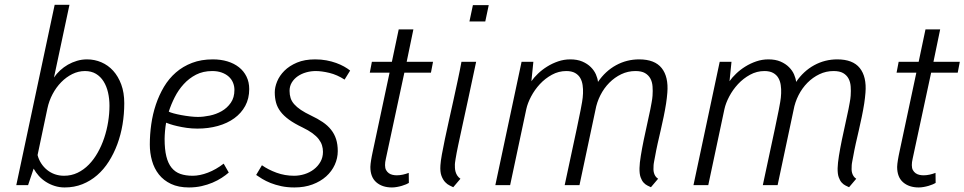

<svg xmlns="http://www.w3.org/2000/svg" viewBox="-20 -782 4074 811"><path d="M98.6 0H48.8L210.9 -761.7H273.4L208 -454.6Q218.8 -470.7 233.9 -484.6Q249 -498.5 266.8 -508.8Q284.7 -519 305.2 -525.1Q325.7 -531.2 347.7 -531.2Q379.4 -531.2 408 -519Q436.5 -506.8 458 -483.2Q479.5 -459.5 492.2 -425Q504.9 -390.6 504.9 -346.2Q504.9 -300.3 497.6 -256.3Q490.2 -212.4 475.6 -172.9Q460.9 -133.3 439.7 -99.9Q418.5 -66.4 390.4 -42Q362.3 -17.6 327.9 -3.9Q293.5 9.8 252.9 9.8Q231 9.8 210.9 3.4Q190.9 -2.9 174.1 -13.7Q157.2 -24.4 144 -39.1Q130.9 -53.7 122.1 -69.8ZM250.5 -39.6Q281.2 -39.6 307.6 -52.2Q334 -64.9 355.2 -86.7Q376.5 -108.4 392.8 -137.5Q409.2 -166.5 420.2 -199.5Q431.2 -232.4 436.8 -267.3Q442.4 -302.2 442.4 -335.4Q442.4 -364.7 436.3 -391.4Q430.2 -418 417.5 -438.2Q404.8 -458.5 385.3 -470.2Q365.7 -481.9 338.9 -481.9Q311 -481.9 285.4 -469.2Q259.8 -456.5 238.5 -434.8Q217.3 -413.1 202.1 -384.5Q187 -356 180.2 -323.7L138.7 -127Q143.6 -107.9 154.1 -91.8Q164.6 -75.7 179.2 -64Q193.8 -52.2 211.9 -45.9Q230 -39.6 250.5 -39.6Z M793.9 -39.6Q823.7 -39.6 858.2 -52.7Q892.6 -65.9 924.8 -90.8L946.3 -53.2Q933.6 -42 916.3 -30.8Q898.9 -19.5 877.7 -10.5Q856.4 -1.5 831.3 4.2Q806.2 9.8 778.3 9.8Q733.9 9.8 702.4 -5.1Q670.9 -20 651.1 -45.2Q631.3 -70.3 622.1 -103Q612.8 -135.7 612.8 -171.4Q612.8 -213.9 618.9 -257.1Q625 -300.3 638.4 -340.3Q651.9 -380.4 672.6 -415.3Q693.4 -450.2 722.9 -475.8Q752.4 -501.5 791.3 -516.4Q830.1 -531.2 878.9 -531.2Q912.6 -531.2 940.7 -522.7Q968.8 -514.2 989.3 -498Q1009.8 -481.9 1021.2 -458.5Q1032.7 -435.1 1032.7 -405.8Q1032.7 -365.7 1015.9 -334.7Q999 -303.7 969.7 -282.5Q940.4 -261.2 900.4 -250Q860.4 -238.8 814 -238.8Q790.5 -238.8 768.6 -241.9Q746.6 -245.1 728.8 -249.3Q710.9 -253.4 698.5 -257.6Q686 -261.7 681.6 -263.7Q680.2 -255.9 679 -246.6Q677.7 -237.3 677 -228.3Q676.3 -219.2 675.8 -210.7Q675.3 -202.1 675.3 -195.3Q675.3 -151.4 682.6 -121.6Q689.9 -91.8 704.8 -73.5Q719.7 -55.2 741.9 -47.4Q764.2 -39.6 793.9 -39.6ZM876.5 -481.9Q837.9 -481.9 808.1 -466.6Q778.3 -451.2 755.9 -426.5Q733.4 -401.9 718 -371.3Q702.6 -340.8 692.9 -310.5Q698.7 -307.1 713.1 -303.2Q727.5 -299.3 745.6 -295.9Q763.7 -292.5 782.5 -290.3Q801.3 -288.1 815.9 -288.1Q838.9 -288.1 866 -293.7Q893.1 -299.3 916.3 -312.5Q939.5 -325.7 954.8 -347.7Q970.2 -369.6 970.2 -402.3Q970.2 -418.5 964.1 -433.1Q958 -447.8 946 -458.5Q934.1 -469.2 916.5 -475.6Q898.9 -481.9 876.5 -481.9Z M1344.2 -140.6Q1344.2 -154.8 1340.1 -168.2Q1335.9 -181.6 1326.2 -194.3Q1316.4 -207 1299.8 -219.2Q1283.2 -231.4 1257.8 -243.7Q1223.1 -260.3 1200.7 -276.6Q1178.2 -293 1164.8 -310.8Q1151.4 -328.6 1146 -348.6Q1140.6 -368.7 1140.6 -392.1Q1140.6 -413.6 1150.6 -438Q1160.6 -462.4 1181.4 -483.2Q1202.1 -503.9 1234.4 -517.6Q1266.6 -531.2 1311 -531.2Q1336.4 -531.2 1358.6 -527.1Q1380.9 -522.9 1399.7 -516.1Q1418.5 -509.3 1433.3 -501Q1448.2 -492.7 1459 -483.9L1435.5 -445.8Q1403.8 -466.3 1371.3 -474.1Q1338.9 -481.9 1313.5 -481.9Q1293 -481.9 1273.2 -476.3Q1253.4 -470.7 1237.8 -460Q1222.2 -449.2 1212.6 -433.6Q1203.1 -418 1203.1 -398.4Q1203.1 -381.8 1207.5 -367.9Q1211.9 -354 1222.7 -341.8Q1233.4 -329.6 1250.7 -317.9Q1268.1 -306.2 1293.9 -293.9Q1321.8 -280.8 1343 -266.4Q1364.3 -252 1378.4 -234.1Q1392.6 -216.3 1399.7 -194.1Q1406.7 -171.9 1406.7 -143.6Q1406.7 -113.8 1394 -85.9Q1381.3 -58.1 1357.7 -36.9Q1334 -15.6 1300 -2.9Q1266.1 9.8 1223.6 9.8Q1193.4 9.8 1168.2 4.4Q1143.1 -1 1123 -9Q1103 -17.1 1087.6 -26.4Q1072.3 -35.6 1062 -43L1086.4 -84Q1112.8 -65.4 1147.9 -52.5Q1183.1 -39.6 1222.2 -39.6Q1244.6 -39.6 1266.4 -46.4Q1288.1 -53.2 1305.4 -66.4Q1322.8 -79.6 1333.5 -98.4Q1344.2 -117.2 1344.2 -140.6Z M1726.1 -657.7 1697.8 -521H1809.1L1800.3 -475.1H1688L1609.9 -111.8Q1607.9 -104 1607.2 -97.2Q1606.4 -90.3 1606.4 -84.5Q1606.4 -71.8 1610.8 -63.7Q1615.2 -55.7 1622.3 -50.5Q1629.4 -45.4 1638.2 -43.5Q1647 -41.5 1655.8 -41.5Q1668.5 -41.5 1681.9 -44.4Q1695.3 -47.4 1706.5 -51.8L1707 -9.3Q1703.1 -6.8 1695.3 -3.4Q1687.5 0 1677.5 2.9Q1667.5 5.9 1656.5 7.8Q1645.5 9.8 1635.7 9.8Q1594.7 9.8 1569.6 -12Q1544.4 -33.7 1544.4 -77.1Q1544.4 -83 1545.4 -90.6Q1546.4 -98.1 1547.6 -106.2Q1548.8 -114.3 1550.5 -122.6Q1552.2 -130.9 1553.7 -138.2L1625.5 -475.1H1542L1550.8 -521H1635.3L1664.1 -657.7Z M1904.3 -110.4Q1902.8 -101.6 1902.1 -95.5Q1901.4 -89.4 1901.4 -87.9Q1901.4 -81.1 1901.6 -73.2Q1901.9 -65.4 1904.1 -57.1Q1906.2 -48.8 1911.1 -41Q1916 -33.2 1924.8 -26.9L1894.5 8.8Q1889.2 5.9 1879.4 1.5Q1869.6 -2.9 1860.4 -12.7Q1851.1 -22.5 1844.7 -39.3Q1838.4 -56.2 1840.3 -84Q1841.3 -100.6 1846.4 -129.2Q1851.6 -157.7 1859.1 -193.8Q1866.7 -230 1876 -271.7Q1885.3 -313.5 1894.8 -356.4Q1904.3 -399.4 1913.3 -441.7Q1922.4 -483.9 1929.2 -521H1991.2Q1972.2 -430.7 1957.8 -364.5Q1943.4 -298.3 1932.9 -250Q1922.4 -201.7 1915.3 -168.2Q1908.2 -134.8 1904.3 -110.4ZM2029.8 -691.4H1962.9L1977.5 -760.3H2044.4Z M2232.9 -521 2224.6 -439Q2235.4 -454.6 2252.4 -470.9Q2269.5 -487.3 2291 -500.7Q2312.5 -514.2 2337.4 -522.7Q2362.3 -531.2 2388.7 -531.2Q2418.5 -531.2 2439.9 -522Q2461.4 -512.7 2475.6 -498.5Q2489.7 -484.4 2497.1 -467.8Q2504.4 -451.2 2505.9 -436Q2537.1 -481.9 2582.3 -506.6Q2627.4 -531.2 2679.7 -531.2Q2745.6 -531.2 2774.9 -494.4Q2804.2 -457.5 2798.8 -390.6Q2797.9 -379.4 2796.6 -367.9Q2795.4 -356.4 2793.5 -344.7Q2789.1 -316.9 2783.2 -288.6Q2777.3 -260.3 2770.8 -231.9Q2764.2 -203.6 2757.8 -175.3Q2751.5 -147 2746.6 -119.1Q2746.1 -116.2 2745.1 -111.3Q2744.1 -106.4 2743.2 -101.3Q2742.2 -96.2 2741.5 -91.6Q2740.7 -86.9 2740.7 -84.5Q2740.2 -75.2 2740.2 -67.1Q2740.2 -59.1 2742.2 -52Q2744.1 -44.9 2748 -38.6Q2752 -32.2 2759.8 -26.9L2729.5 8.8Q2723.1 5.9 2714.6 1.7Q2706.1 -2.4 2698.5 -10.7Q2690.9 -19 2685.8 -33.4Q2680.7 -47.9 2681.2 -71.8Q2681.6 -92.8 2686.8 -124.3Q2691.9 -155.8 2699 -190.4Q2706.1 -225.1 2713.9 -259.5Q2721.7 -293.9 2727.1 -320.8Q2729 -331.5 2732.2 -348.1Q2735.4 -364.7 2736.3 -377.9Q2737.8 -398.4 2736.3 -417.2Q2734.9 -436 2727.1 -450.4Q2719.2 -464.8 2704.3 -473.4Q2689.5 -481.9 2664.1 -481.9Q2632.3 -481.9 2604.2 -468.5Q2576.2 -455.1 2553.7 -432.4Q2531.2 -409.7 2516.1 -379.9Q2501 -350.1 2495.1 -317.4L2427.7 0H2365.2Q2381.8 -80.1 2399.2 -158.9Q2416.5 -237.8 2432.6 -317.9Q2435.5 -333 2438.7 -351.1Q2441.9 -369.1 2442.6 -387.5Q2443.4 -405.8 2440.9 -422.6Q2438.5 -439.5 2430.9 -452.6Q2423.3 -465.8 2408.9 -473.9Q2394.5 -481.9 2372.1 -481.9Q2339.8 -481.9 2311.3 -466.3Q2282.7 -450.7 2260.5 -426.8Q2238.3 -402.8 2223.4 -374.5Q2208.5 -346.2 2203.1 -321.3L2134.8 0H2072.3L2183.1 -521Z M3069.8 -521 3061.5 -439Q3072.3 -454.6 3089.4 -470.9Q3106.4 -487.3 3127.9 -500.7Q3149.4 -514.2 3174.3 -522.7Q3199.2 -531.2 3225.6 -531.2Q3255.4 -531.2 3276.9 -522Q3298.3 -512.7 3312.5 -498.5Q3326.7 -484.4 3334 -467.8Q3341.3 -451.2 3342.8 -436Q3374 -481.9 3419.2 -506.6Q3464.4 -531.2 3516.6 -531.2Q3582.5 -531.2 3611.8 -494.4Q3641.1 -457.5 3635.7 -390.6Q3634.8 -379.4 3633.5 -367.9Q3632.3 -356.4 3630.4 -344.7Q3626 -316.9 3620.1 -288.6Q3614.3 -260.3 3607.7 -231.9Q3601.1 -203.6 3594.7 -175.3Q3588.4 -147 3583.5 -119.1Q3583 -116.2 3582 -111.3Q3581.1 -106.4 3580.1 -101.3Q3579.1 -96.2 3578.4 -91.6Q3577.6 -86.9 3577.6 -84.5Q3577.1 -75.2 3577.1 -67.1Q3577.1 -59.1 3579.1 -52Q3581.1 -44.9 3585 -38.6Q3588.9 -32.2 3596.7 -26.9L3566.4 8.8Q3560.1 5.9 3551.5 1.7Q3543 -2.4 3535.4 -10.7Q3527.8 -19 3522.7 -33.4Q3517.6 -47.9 3518.1 -71.8Q3518.6 -92.8 3523.7 -124.3Q3528.8 -155.8 3535.9 -190.4Q3543 -225.1 3550.8 -259.5Q3558.6 -293.9 3564 -320.8Q3565.9 -331.5 3569.1 -348.1Q3572.3 -364.7 3573.2 -377.9Q3574.7 -398.4 3573.2 -417.2Q3571.8 -436 3564 -450.4Q3556.2 -464.8 3541.3 -473.4Q3526.4 -481.9 3501 -481.9Q3469.2 -481.9 3441.2 -468.5Q3413.1 -455.1 3390.6 -432.4Q3368.2 -409.7 3353 -379.9Q3337.9 -350.1 3332 -317.4L3264.6 0H3202.1Q3218.8 -80.1 3236.1 -158.9Q3253.4 -237.8 3269.5 -317.9Q3272.5 -333 3275.6 -351.1Q3278.8 -369.1 3279.5 -387.5Q3280.3 -405.8 3277.8 -422.6Q3275.4 -439.5 3267.8 -452.6Q3260.3 -465.8 3245.8 -473.9Q3231.4 -481.9 3209 -481.9Q3176.8 -481.9 3148.2 -466.3Q3119.6 -450.7 3097.4 -426.8Q3075.2 -402.8 3060.3 -374.5Q3045.4 -346.2 3040 -321.3L2971.7 0H2909.2L3020 -521Z M3951.2 -657.7 3922.9 -521H4034.2L4025.4 -475.1H3913.1L3835 -111.8Q3833 -104 3832.3 -97.2Q3831.5 -90.3 3831.5 -84.5Q3831.5 -71.8 3835.9 -63.7Q3840.3 -55.7 3847.4 -50.5Q3854.5 -45.4 3863.3 -43.5Q3872.1 -41.5 3880.9 -41.5Q3893.6 -41.5 3907 -44.4Q3920.4 -47.4 3931.6 -51.8L3932.1 -9.3Q3928.2 -6.8 3920.4 -3.4Q3912.6 0 3902.6 2.9Q3892.6 5.9 3881.6 7.8Q3870.6 9.8 3860.8 9.8Q3819.8 9.8 3794.7 -12Q3769.5 -33.7 3769.5 -77.1Q3769.5 -83 3770.5 -90.6Q3771.5 -98.1 3772.7 -106.2Q3773.9 -114.3 3775.6 -122.6Q3777.3 -130.9 3778.8 -138.2L3850.6 -475.1H3767.1L3775.9 -521H3860.4L3889.2 -657.7Z"/></svg>

Font: Ufes Sans Light
Style: Italic
Weight: 200
Designer: Ricardo Esteves & Thais Bronze
Foundry: ProDesignUfes - Ricardo Esteves, Thais Bronze
Version: Version 2.0